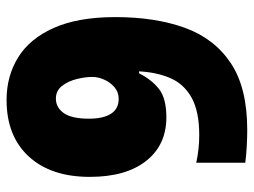

<svg xmlns="http://www.w3.org/2000/svg" viewBox="-114 -648 772 584"><g transform="rotate(-90 272.0 -356.0)"><path d="M169 10Q146 10 118.5 8.5Q91 7 69 4V-145Q111 -136 153 -136Q225 -136 266.5 -159Q308 -182 326 -223Q344 -264 347 -319H341Q322 -281 293.5 -258.5Q265 -236 207 -236Q123 -236 74.5 -297.5Q26 -359 26 -469Q26 -587 88 -654.5Q150 -722 260 -722Q333 -722 390 -686.5Q447 -651 479.5 -577.5Q512 -504 512 -391Q512 -270 479.5 -180Q447 -90 372 -40Q297 10 169 10ZM263 -381Q284 -381 299 -394Q314 -407 322 -425.5Q330 -444 330 -461Q330 -483 323.5 -509Q317 -535 302.5 -553.5Q288 -572 264 -572Q237 -572 220 -548Q203 -524 203 -471Q203 -428 218 -404.5Q233 -381 263 -381Z"/></g></svg>

Font: Noto Sans Gurmukhi UI SemiCondensed Black
Style: Regular
Weight: 900
Width: 4
Designer: Jelle Bosma - Monotype Design Team
Foundry: Monotype Imaging Inc.
Version: Version 2.004; ttfautohint (v1.8.4.7-5d5b)